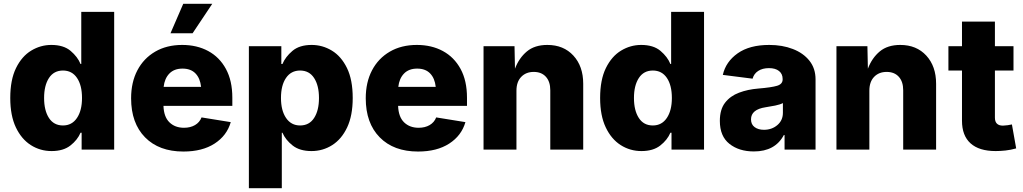

<svg xmlns="http://www.w3.org/2000/svg" viewBox="-20 -790 5404 1014"><path d="M252.4 7.8Q192.4 7.8 142.8 -23.7Q93.3 -55.2 63.7 -117.4Q34.2 -179.7 34.2 -272.5Q34.2 -368.7 64.7 -430.7Q95.2 -492.7 144.8 -522.7Q194.3 -552.7 251 -552.7Q315.9 -552.7 353 -521.2Q390.1 -489.7 405.3 -452.1H409.2V-727.5H583V0H411.1V-88.9H405.3Q389.2 -50.8 351.8 -21.5Q314.5 7.8 252.4 7.8ZM312.5 -127.4Q359.9 -127.4 386.5 -167Q413.1 -206.5 413.1 -272.5Q413.1 -339.4 386.7 -378.4Q360.4 -417.5 312.5 -417.5Q264.2 -417.5 238.5 -377.9Q212.9 -338.4 212.9 -272.5Q212.9 -206.5 238.5 -167Q264.2 -127.4 312.5 -127.4Z M948.7 10.3Q819.8 10.3 746.1 -64.7Q672.4 -139.6 672.4 -271Q672.4 -355.5 705.6 -418.7Q738.8 -481.9 799.6 -517.3Q860.4 -552.7 942.4 -552.7Q1020 -552.7 1079.6 -520.5Q1139.2 -488.3 1173.1 -426Q1207 -363.8 1207 -273.9V-231H843.3Q845.2 -172.9 874.8 -144Q904.3 -115.2 951.7 -115.2Q985.4 -115.2 1009.8 -129.4Q1034.2 -143.6 1044.4 -169.9L1198.7 -145Q1178.2 -73.7 1113.3 -31.7Q1048.3 10.3 948.7 10.3ZM844.2 -331.1H1042Q1037.1 -376.5 1012.5 -402.1Q987.8 -427.7 943.8 -427.7Q899.9 -427.7 874.5 -401.6Q849.1 -375.5 844.2 -331.1ZM880.4 -614.3 947.8 -770H1101.1L997.1 -614.3Z M1294.4 204.1V-545.9H1465.8V-452.1H1471.7Q1487.3 -489.7 1524.4 -521.2Q1561.5 -552.7 1626 -552.7Q1683.1 -552.7 1732.7 -522.7Q1782.2 -492.7 1812.5 -430.7Q1842.8 -368.7 1842.8 -272.5Q1842.8 -179.7 1813.5 -117.4Q1784.2 -55.2 1734.6 -23.7Q1685.1 7.8 1625 7.8Q1563 7.8 1525.6 -21.5Q1488.3 -50.8 1471.7 -88.9H1468.3V204.1ZM1564.9 -127.4Q1613.3 -127.4 1638.9 -167Q1664.6 -206.5 1664.6 -272.5Q1664.6 -338.4 1638.9 -377.9Q1613.3 -417.5 1564.9 -417.5Q1517.1 -417.5 1490.5 -378.4Q1463.9 -339.4 1463.9 -272.5Q1463.9 -206.5 1490.7 -167Q1517.6 -127.4 1564.9 -127.4Z M2188 10.3Q2059.1 10.3 1985.4 -64.7Q1911.6 -139.6 1911.6 -271Q1911.6 -355.5 1944.8 -418.7Q1978 -481.9 2038.8 -517.3Q2099.6 -552.7 2181.6 -552.7Q2259.3 -552.7 2318.8 -520.5Q2378.4 -488.3 2412.4 -426Q2446.3 -363.8 2446.3 -273.9V-231H2082.5Q2084.5 -172.9 2114 -144Q2143.6 -115.2 2190.9 -115.2Q2224.6 -115.2 2249 -129.4Q2273.4 -143.6 2283.7 -169.9L2438 -145Q2417.5 -73.7 2352.5 -31.7Q2287.6 10.3 2188 10.3ZM2083.5 -331.1H2281.2Q2276.4 -376.5 2251.7 -402.1Q2227.1 -427.7 2183.1 -427.7Q2139.2 -427.7 2113.8 -401.6Q2088.4 -375.5 2083.5 -331.1Z M2707.5 -311V0H2533.7V-545.9H2697.3L2699.7 -427.2Q2721.2 -483.9 2762.5 -518.3Q2803.7 -552.7 2870.6 -552.7Q2956.5 -552.7 3008.3 -496.3Q3060.1 -439.9 3060.1 -347.7V0H2886.2V-313.5Q2886.2 -358.9 2863 -384.5Q2839.8 -410.2 2798.8 -410.2Q2757.8 -410.2 2732.7 -384Q2707.5 -357.9 2707.5 -311Z M3367.7 7.8Q3307.6 7.8 3258.1 -23.7Q3208.5 -55.2 3179 -117.4Q3149.4 -179.7 3149.4 -272.5Q3149.4 -368.7 3179.9 -430.7Q3210.4 -492.7 3260 -522.7Q3309.6 -552.7 3366.2 -552.7Q3431.2 -552.7 3468.3 -521.2Q3505.4 -489.7 3520.5 -452.1H3524.4V-727.5H3698.2V0H3526.4V-88.9H3520.5Q3504.4 -50.8 3467 -21.5Q3429.7 7.8 3367.7 7.8ZM3427.7 -127.4Q3475.1 -127.4 3501.7 -167Q3528.3 -206.5 3528.3 -272.5Q3528.3 -339.4 3502 -378.4Q3475.6 -417.5 3427.7 -417.5Q3379.4 -417.5 3353.8 -377.9Q3328.1 -338.4 3328.1 -272.5Q3328.1 -206.5 3353.8 -167Q3379.4 -127.4 3427.7 -127.4Z M3961.4 9.8Q3882.8 9.8 3832.3 -30.3Q3781.7 -70.3 3781.7 -151.4Q3781.7 -211.9 3809.3 -247.6Q3836.9 -283.2 3883.1 -300.5Q3929.2 -317.9 3984.4 -322.3Q4054.2 -328.1 4083.7 -336.9Q4113.3 -345.7 4113.3 -370.6V-373Q4113.3 -399.9 4094.2 -415Q4075.2 -430.2 4041 -430.2Q4006.8 -430.2 3984.1 -415.3Q3961.4 -400.4 3954.6 -374.5L3797.4 -394.5Q3813 -463.9 3875.7 -508.3Q3938.5 -552.7 4042.5 -552.7Q4111.8 -552.7 4167.2 -531.2Q4222.7 -509.8 4254.9 -469.2Q4287.1 -428.7 4287.1 -371.1V0H4123.5V-76.7H4119.6Q4073.7 9.8 3961.4 9.8ZM4014.6 -104.5Q4056.2 -104.5 4085.4 -129.4Q4114.7 -154.3 4114.7 -194.3V-245.6Q4100.1 -237.8 4073.5 -232.4Q4046.9 -227.1 4023.4 -223.6Q3946.3 -211.9 3946.3 -159.7Q3946.3 -132.8 3965.3 -118.7Q3984.4 -104.5 4014.6 -104.5Z M4571.3 -311V0H4397.5V-545.9H4561L4563.5 -427.2Q4585 -483.9 4626.2 -518.3Q4667.5 -552.7 4734.4 -552.7Q4820.3 -552.7 4872.1 -496.3Q4923.8 -439.9 4923.8 -347.7V0H4750V-313.5Q4750 -358.9 4726.8 -384.5Q4703.6 -410.2 4662.6 -410.2Q4621.6 -410.2 4596.4 -384Q4571.3 -357.9 4571.3 -311Z M5332.5 -545.9V-417.5H5234.4V-168.5Q5234.4 -126.5 5276.9 -126.5Q5285.6 -126.5 5301.8 -128.7Q5317.9 -130.9 5324.2 -132.8L5346.7 -6.3Q5317.4 2 5290 4.9Q5262.7 7.8 5238.3 7.8Q5150.9 7.8 5105.7 -33Q5060.5 -73.7 5060.5 -152.3V-417.5H4988.8V-545.9H5060.5V-675.8H5234.4V-545.9Z"/></svg>

Font: Inter Extra Bold
Style: Regular
Weight: 800
Designer: Rasmus Andersson
Foundry: rsms
Version: Version 4.000;git-3c8e0fc